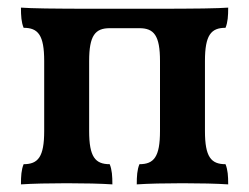

<svg xmlns="http://www.w3.org/2000/svg" viewBox="-20 -481 653 504"><path d="M35 3C64 1 110 0 155 0C200 0 246 1 275 3C275 -19 274 -35 268 -50C230 -50 214 -69 214 -137V-321C214 -388 230 -407 268 -407H346C384 -407 400 -388 400 -321V-137C400 -69 384 -50 346 -50C340 -35 339 -19 339 3C368 1 414 0 459 0C504 0 550 1 579 3C579 -19 578 -35 572 -50C534 -50 518 -69 518 -137V-321C518 -389 534 -408 572 -408C578 -423 579 -439 579 -461C550 -459 504 -458 370 -458H241C110 -458 64 -459 35 -461C35 -439 36 -423 42 -408C80 -408 96 -389 96 -321V-137C96 -69 80 -50 42 -50C36 -35 35 -19 35 3Z"/></svg>

Font: Vollkorn Semibold
Style: Regular
Weight: 600
Designer: Friedrich Althausen
Foundry: Friedrich Althausen
Version: Version 4.015;PS 004.015;hotconv 1.0.88;makeotf.lib2.5.64775